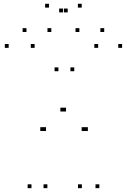

<svg xmlns="http://www.w3.org/2000/svg" viewBox="-20 -969 660 999"><path d="M496.9 10V-10H476.9V10ZM615.3 -720V-740H595.3V-720ZM490.8 -720V-740H470.8V-720ZM437.2 -287.3V-307.3H417.2V-287.3ZM424.9 -287.3V-307.3H404.9V-287.3ZM366.4 -598.4V-618.4H346.4V-598.4ZM283.9 -598.4V-618.4H263.9V-598.4ZM219.4 -287.3V-307.3H199.4V-287.3ZM209.6 -287.3V-307.3H189.6V-287.3ZM160.2 -720V-740H140.2V-720ZM25.1 -720V-740H5.1V-720ZM143.8 10V-10H123.8V10ZM226.5 10V-10H206.5V10ZM314.1 -388.8V-408.8H294.1V-388.8ZM323.6 -388.8V-408.8H303.6V-388.8ZM405.9 10V-10H385.9V10ZM247 -802.5V-822.5H227V-802.5ZM332.3 -904.5V-924.5H312.3V-904.5ZM307.7 -904.5V-924.5H287.7V-904.5ZM393 -802.5V-822.5H373V-802.5ZM522.2 -802.5V-822.5H502.2V-802.5ZM405.2 -929.4V-949.4H385.2V-929.4ZM234.8 -929.4V-949.4H214.8V-929.4ZM117.8 -802.5V-822.5H97.8V-802.5Z"/></svg>

Font: Monaspace Argon Dots Var
Style: Regular
Weight: 400
Designer: Riley Cran and the Lettermatic Team
Version: Version 1.100 (Monaspace Argon Dots)